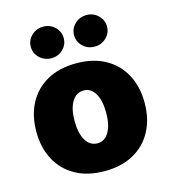

<svg xmlns="http://www.w3.org/2000/svg" viewBox="-115 -866 856 968"><g transform="rotate(-15 312.5 -382.0)"><path d="M312.5 9.9Q223.7 9.9 160.5 -25.4Q97.3 -60.7 63.6 -124.1Q29.8 -187.5 29.8 -271.3Q29.8 -355.1 63.6 -418.5Q97.3 -481.9 160.5 -517.2Q223.7 -552.6 312.5 -552.6Q401.3 -552.6 464.5 -517.2Q527.7 -481.9 561.4 -418.5Q595.2 -355.1 595.2 -271.3Q595.2 -187.5 561.4 -124.1Q527.7 -60.7 464.5 -25.4Q401.3 9.9 312.5 9.9ZM313.9 -134.9Q351.2 -134.9 373 -171.7Q394.9 -208.5 394.9 -272.7Q394.9 -337 373 -373.8Q351.2 -410.5 313.9 -410.5Q274.5 -410.5 252.3 -373.8Q230.1 -337 230.1 -272.7Q230.1 -208.5 252.3 -171.7Q274.5 -134.9 313.9 -134.9ZM200.3 -609.4Q164.1 -609.4 138.8 -633.5Q113.6 -657.7 113.6 -691.8Q113.6 -725.9 138.8 -750Q164.1 -774.1 200.3 -774.1Q235.4 -774.1 260.5 -750Q285.5 -725.9 285.5 -691.8Q285.5 -657.7 260.5 -633.5Q235.4 -609.4 200.3 -609.4ZM426.1 -609.4Q389.9 -609.4 364.7 -633.5Q339.5 -657.7 339.5 -691.8Q339.5 -725.9 364.7 -750Q389.9 -774.1 426.1 -774.1Q461.3 -774.1 486.3 -750Q511.4 -725.9 511.4 -691.8Q511.4 -657.7 486.3 -633.5Q461.3 -609.4 426.1 -609.4Z"/></g></svg>

Font: Inter UI Black
Style: Regular
Weight: 900
Designer: Rasmus Andersson
Foundry: rsms
Version: 3.2;8d6f07862